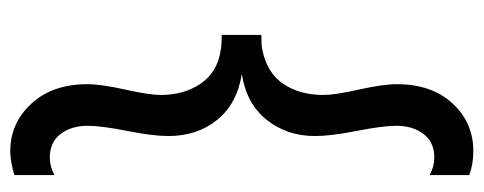

<svg xmlns="http://www.w3.org/2000/svg" viewBox="-304 -449 942 374"><g transform="rotate(-90 167.0 -262.0)"><path d="M190 40Q190 108 152.5 148.5Q115 189 60 189Q34 189 13 181V104Q30 113 47 113Q77 113 93 92Q109 71 109 39Q109 13 99 -38Q89 -89 89 -119Q89 -174 120.5 -213.5Q152 -253 210 -262Q152 -271 120.5 -310Q89 -349 89 -405Q89 -435 99 -485.5Q109 -536 109 -562Q109 -594 93 -615Q77 -636 47 -636Q30 -636 13 -627V-705Q39 -713 60 -713Q114 -713 152 -672Q190 -631 190 -563Q190 -536 179.5 -489Q169 -442 169 -420Q169 -374 191.5 -341.5Q214 -309 257 -303Q268 -301 286 -301V-224Q266 -224 257 -222Q212 -213 190.5 -181Q169 -149 169 -103Q169 -81 179.5 -34Q190 13 190 40Z"/></g></svg>

Font: Hind Guntur
Style: Regular
Weight: 400
Version: Version 1.000;PS 1.0;hotconv 1.0.86;makeotf.lib2.5.63406; tt